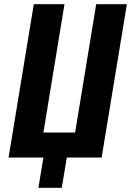

<svg xmlns="http://www.w3.org/2000/svg" viewBox="-20 -755 640 920"><path d="M164 145 188 0H21L142 -735H289L188 -120H340L441 -735H588L467 0H300L276 145Z"/></svg>

Font: Iosevka Heavy Extended Oblique
Style: Regular
Weight: 900
Width: 7
Italic angle: -9°
Monospace: yes
Designer: Belleve Invis
Foundry: Belleve Invis
Version: Version 32.5.0; ttfautohint (v1.8.4)